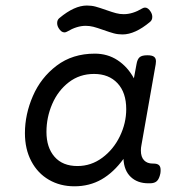

<svg xmlns="http://www.w3.org/2000/svg" viewBox="-20 -653 640 684"><path d="M552.2 -47.4Q552.2 -40 551.3 -35.2Q547.4 -16.1 539.1 -8.1Q530.8 0 514.2 0H508.8Q469.7 0 445.8 -22.7Q421.9 -45.4 419.9 -86.9Q384.8 -38.6 341.8 -13.9Q298.8 10.7 245.1 10.7Q194.3 10.7 154.3 -12.5Q114.3 -35.6 91.6 -78.6Q68.8 -121.6 68.8 -178.7Q68.8 -245.6 97.2 -311Q125.5 -376.5 181.9 -419.2Q238.3 -461.9 317.9 -461.9Q363.3 -461.9 398.9 -438.5Q434.6 -415 457 -374L466.3 -424.3Q469.2 -441.9 477.3 -449Q485.4 -456.1 504.4 -456.1H505.4Q521.5 -456.1 528.6 -450.9Q535.6 -445.8 535.6 -434.6Q535.6 -432.1 534.7 -424.3L483.9 -136.2Q481.9 -127 481.9 -116.7Q481.9 -93.8 493.2 -82Q504.4 -70.3 523.9 -70.3H526.4Q540 -70.3 546.1 -64.9Q552.2 -59.6 552.2 -47.4ZM429.7 -264.2Q429.7 -323.2 398.7 -356.4Q367.7 -389.6 314.9 -389.6Q263.7 -389.6 225.1 -359.9Q186.5 -330.1 166 -282.5Q145.5 -234.9 145.5 -183.1Q145.5 -127.4 174.3 -94.5Q203.1 -61.5 255.9 -61.5Q304.7 -61.5 344.5 -91.1Q384.3 -120.6 407 -167.5Q429.7 -214.4 429.7 -264.2ZM358.4 -617.2Q380.4 -609.4 393.6 -606Q406.7 -602.5 420.9 -602.5Q452.6 -602.5 486.8 -623Q492.2 -626 496.6 -626Q507.8 -626 517.1 -610.8Q522.5 -602.1 522.5 -592.8Q522.5 -581.1 514.2 -574.7Q460.9 -530.3 416.5 -530.3Q399.9 -530.3 385.5 -534.2Q371.1 -538.1 347.7 -546.4Q325.7 -554.2 312.5 -557.6Q299.3 -561 285.2 -561Q253.9 -561 219.2 -540.5Q214.4 -537.6 209.5 -537.6Q198.2 -537.6 189 -552.7Q183.6 -561.5 183.6 -570.8Q183.6 -582.5 191.9 -588.9Q245.1 -633.3 289.6 -633.3Q306.2 -633.3 320.6 -629.4Q335 -625.5 358.4 -617.2Z"/></svg>

Font: Courier Prime
Style: Italic
Weight: 400
Italic angle: -10°
Designer: Alan Dague-Greene
Foundry: Quote-Unquote Apps
Version: Version 3.018